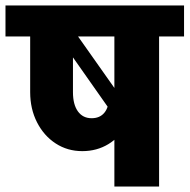

<svg xmlns="http://www.w3.org/2000/svg" viewBox="-45 -680 691 700"><path d="M384 -239 166 -549 210 -589 428 -280ZM255 -129Q201 -129 158 -157Q115 -185 90 -234Q65 -283 65 -344H221Q221 -299 239 -274Q257 -249 289 -249ZM255 -129 289 -249Q319 -249 335.5 -269Q352 -289 352 -324H440Q440 -269 416 -224.5Q392 -180 350 -154.5Q308 -129 255 -129ZM65 -343V-620H221V-343ZM-25 -547V-660H406V-547ZM372 0V-645H535V0ZM282 -547V-660H626V-547Z"/></svg>

Font: Akshar Light
Style: Bold
Weight: 700
Version: Version 1.100